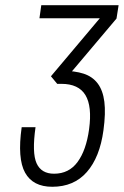

<svg xmlns="http://www.w3.org/2000/svg" viewBox="-20 -707 474 735"><path d="M199 -386H215L426 -636L434 -687H138L131 -637H362L175 -415ZM213 -436 206 -386H215Q281 -386 307 -343Q333 -300 321 -212Q310 -132 277 -87Q244 -42 187 -42Q138 -42 120 -82Q102 -122 116 -220H63Q46 -100 76 -46Q106 8 180 8Q263 8 312.5 -48.5Q362 -105 376 -208Q385 -274 379.5 -317.5Q374 -361 354 -387.5Q334 -414 300 -425Q266 -436 218 -436Z"/></svg>

Font: Secuela ExtLt
Style: Italic
Weight: 200
Italic angle: -8°
Designer: Fernando Haro
Foundry: deFharo
Version: Version 1.704